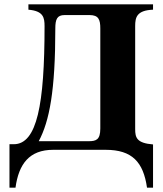

<svg xmlns="http://www.w3.org/2000/svg" viewBox="-20 -696 755 892"><path d="M160 -40C210 -134 237 -275 237 -564C237 -606 245 -626 280 -626H396C438 -626 446 -605 446 -564V-99C446 -47 427 -40 392 -40ZM471 0C594 0 646 57 663 176H691V-25C615 -31 608 -57 608 -96V-575C608 -615 615 -648 691 -651V-676H112V-651C182 -645 187 -614 187 -574C187 -211 152 -26 44 -26H24V176H52C67 66 116 0 227 0Z"/></svg>

Font: XITS Math
Style: Bold
Weight: 700
Designer: MicroPress Inc., with final additions and corrections provided by Coen Hoffman, Elsevier (retired)
Version: Version 1.302